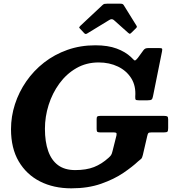

<svg xmlns="http://www.w3.org/2000/svg" viewBox="-20 -1012 952 1047"><path d="M438 -832.5Q442 -828 445.5 -826.8Q449 -825.5 455.5 -829.5L576 -903Q590 -912 601 -902.5L679.5 -832.5Q685 -828 687.2 -827.5Q689.5 -827 696 -833L721 -857.5Q725.5 -862 726.2 -864.8Q727 -867.5 724.5 -871.5L655 -983.5Q652 -988.5 647.8 -990.2Q643.5 -992 633.5 -992H566Q555 -992 549.5 -990.8Q544 -989.5 538 -983.5L419 -872Q413 -866 412 -863.8Q411 -861.5 416 -856ZM526 -380Q516 -380 511.5 -377.2Q507 -374.5 507 -363.5V-308.5Q507 -296 511 -293Q515 -290 527.5 -290H599.5Q611.5 -290 614.2 -287Q617 -284 615 -273L593.5 -187.5Q590 -172.5 585.5 -166Q581 -159.5 572 -151.5Q534.5 -117.5 492.5 -101Q450.5 -84.5 390 -84.5Q333 -84.5 296.8 -111.2Q260.5 -138 242.8 -188.5Q225 -239 225 -310Q225 -375.5 245.2 -439.8Q265.5 -504 303.8 -556.5Q342 -609 396.2 -640.2Q450.5 -671.5 518 -671.5Q576.5 -671.5 623.2 -649Q670 -626.5 696 -584.8Q722 -543 717.5 -485Q717 -472 720 -468.5Q723 -465 738 -465H784.5Q802 -465 807 -469.5Q812 -474 814.5 -488L863.5 -731.5Q866 -744 863.2 -747Q860.5 -750 846 -750H791.5Q779.5 -750 773.5 -747.5Q767.5 -745 762.5 -738.5L731.5 -696Q722 -684.5 717.8 -682.8Q713.5 -681 709 -686.2Q704.5 -691.5 694.5 -700.5Q664 -729.5 616.2 -747.2Q568.5 -765 500 -765Q418 -765 347.5 -740Q277 -715 220.2 -670.8Q163.5 -626.5 123.2 -568.2Q83 -510 61.5 -443.5Q40 -377 40 -307.5Q40 -203.5 82.2 -131.8Q124.5 -60 198.5 -22.5Q272.5 15 369 15Q460.5 15 531.5 -10Q602.5 -35 652.8 -69.2Q703 -103.5 732.5 -131.5Q744 -140 749.8 -145.8Q755.5 -151.5 759 -167L783 -270.5Q785.5 -282 788.8 -286Q792 -290 806.5 -290H873Q889 -290 893 -294Q897 -298 897 -313.5V-361Q897 -373.5 892.5 -376.8Q888 -380 876 -380Z"/></svg>

Font: Besley
Style: Bold Italic
Weight: 700
Italic angle: -13°
Designer: Owen Earl
Foundry: indestructible type*
Version: Version 2.001